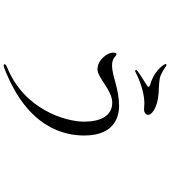

<svg xmlns="http://www.w3.org/2000/svg" viewBox="39 -903 922 1040"><g transform="rotate(90 500.0 -383.0)"><path d="M364 -654C366 -654 368 -655 370 -656C438 -690 496 -704 541 -704C551 -704 564 -702 574 -702C588 -702 602 -711 602 -724C602 -746 565 -764 542 -771C526 -776 502 -780 486 -781C470 -782 432 -783 407 -787C379 -792 347 -815 342 -819C338 -822 334 -824 331 -824C329 -824 327 -822 327 -819C327 -816 329 -812 332 -808C369 -753 432 -738 437 -736C446 -733 450 -730 450 -726C450 -723 446 -720 438 -715C414 -699 388 -684 373 -673C364 -667 359 -662 359 -659C359 -656 361 -654 364 -654ZM348 55C679 -72 714 -277 714 -379C714 -557 592 -567 552 -567C510 -567 468 -558 430 -548C401 -540 365 -529 335 -529C318 -529 304 -532 292 -541C289 -543 279 -553 273 -553C266 -553 265 -542 265 -534C265 -504 304 -450 355 -450C402 -450 468 -530 536 -530C608 -530 639 -466 639 -378C639 -279 575 -52 341 41C330 46 328 50 328 54C328 55 329 58 335 58C338 58 342 57 348 55Z"/></g></svg>

Font: Shippori Mincho OTF
Style: Regular
Weight: 400
Designer: FONTDASU
Foundry: FONTDASU / Google Inc. / but / Adobe
Version: Version 3.300;hotconv 1.0.109;makeotfexe 2.5.65596